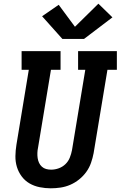

<svg xmlns="http://www.w3.org/2000/svg" viewBox="-20 -1012 653 1040"><path d="M255 8Q225 8 195 2Q165 -4 140 -18.5Q115 -33 97.5 -56.5Q80 -80 71.5 -108Q63 -136 63.5 -166.5Q64 -197 69 -228L136 -634H97V-735H308V-634H256L186 -212Q183 -198 182.5 -183.5Q182 -169 184 -155.5Q186 -142 191.5 -130Q197 -118 207 -109Q217 -100 230 -96.5Q243 -93 257 -93Q278 -93 298.5 -100.5Q319 -108 334.5 -123Q350 -138 358 -158Q366 -178 370 -199L442 -634H403V-735H613V-634H562L487 -182Q482 -156 473 -130Q464 -104 447.5 -81Q431 -58 408.5 -40Q386 -22 360.5 -11Q335 0 308 4Q281 8 255 8ZM435 -801H318L208 -924L298 -986L386 -867L513 -992L589 -918Z"/></svg>

Font: Iosevka Curly Slab ExObl
Style: Bold
Weight: 700
Width: 7
Italic angle: -9°
Monospace: yes
Designer: Belleve Invis
Foundry: Belleve Invis
Version: Version 11.0.0; ttfautohint (v1.8.3)